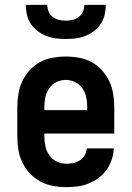

<svg xmlns="http://www.w3.org/2000/svg" viewBox="-20 -760 540 788"><path d="M252 8Q225 8 197.5 3Q170 -2 146 -15Q122 -28 103 -48Q84 -68 72 -93Q60 -118 55.5 -145.5Q51 -173 51 -200V-320Q51 -347 55.5 -374.5Q60 -402 71.5 -426.5Q83 -451 101.5 -471.5Q120 -492 144 -505Q168 -518 195.5 -523Q223 -528 250 -528Q277 -528 304.5 -523Q332 -518 356 -505Q380 -492 398.5 -471.5Q417 -451 428.5 -426.5Q440 -402 444.5 -374.5Q449 -347 449 -320V-212H162V-200Q162 -180 166.5 -159.5Q171 -139 182.5 -122.5Q194 -106 213 -97Q232 -88 252 -88Q267 -88 281.5 -91Q296 -94 308 -102Q320 -110 327.5 -123Q335 -136 336 -151H447Q446 -127 438.5 -105Q431 -83 417.5 -63.5Q404 -44 385 -30Q366 -16 344 -7Q322 2 299 5Q276 8 252 8ZM162 -308H338V-320Q338 -340 334 -360Q330 -380 318.5 -397Q307 -414 288.5 -423Q270 -432 250 -432Q230 -432 211.5 -423Q193 -414 181.5 -397Q170 -380 166 -360Q162 -340 162 -320ZM250 -600Q230 -600 209.5 -602.5Q189 -605 170 -612.5Q151 -620 134.5 -632.5Q118 -645 106.5 -662Q95 -679 90.5 -699.5Q86 -720 86 -740H174Q174 -726 179.5 -712.5Q185 -699 196.5 -690.5Q208 -682 222 -678.5Q236 -675 250 -675Q264 -675 278 -678.5Q292 -682 303.5 -690.5Q315 -699 320.5 -712.5Q326 -726 326 -740H414Q414 -720 409.5 -699.5Q405 -679 393.5 -662Q382 -645 365.5 -632.5Q349 -620 330 -612.5Q311 -605 290.5 -602.5Q270 -600 250 -600Z"/></svg>

Font: Iosevka SS08 Regular
Style: Bold
Weight: 700
Monospace: yes
Designer: Belleve Invis
Foundry: Belleve Invis
Version: Version 16.3.4; ttfautohint (v1.8.4)